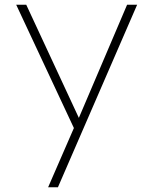

<svg xmlns="http://www.w3.org/2000/svg" viewBox="-20 -532 650 812"><path d="M183.5 260 292.5 9.5 48.5 -512H91L313.5 -33.5L517.5 -512H560L225 260Z"/></svg>

Font: Spartan Thin ExtraLight
Style: Regular
Weight: 250
Version: Version 1.004